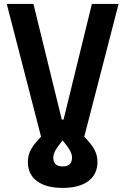

<svg xmlns="http://www.w3.org/2000/svg" viewBox="-20 -713 626 959"><path d="M293 225.6Q210.4 225.6 164.8 191.7Q119.1 157.7 119.1 95.7Q119.1 64.5 133.1 36.6Q147 8.8 185.1 -30.3L13.7 -693.4H147L288.6 -115.7H297.4L439 -693.4H572.3L400.9 -30.3Q439 8.8 452.9 36.6Q466.8 64.5 466.8 95.7Q466.8 157.7 421.1 191.7Q375.5 225.6 293 225.6ZM246.1 74.2Q246.1 118.2 293 118.2Q339.8 118.2 339.8 74.2Q339.8 58.1 329.6 39.1Q319.3 20 293 -11.7Q266.6 20 256.3 39.1Q246.1 58.1 246.1 74.2Z"/></svg>

Font: CaskaydiaMono NF
Style: Bold
Weight: 700
Designer: Aaron Bell
Foundry: Saja Typeworks
Version: Version 2111.001; ttfautohint (v1.8.4);Nerd Fonts 3.1.1